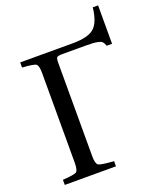

<svg xmlns="http://www.w3.org/2000/svg" viewBox="-152 -927 841 1019"><g transform="rotate(-20 268.0 -417.5)"><path d="M35 0V-29Q101 -33 113 -42Q125 -51 125 -93V-599Q125 -641 113 -650Q101 -659 35 -663V-692H332Q419 -692 453.5 -722.5Q488 -753 497 -835H527V-618H497Q490 -636 483.5 -642.5Q477 -649 456.5 -653Q436 -657 392 -657H261Q236 -657 230 -651.5Q224 -646 224 -621V-93Q224 -51 237.5 -42.5Q251 -34 324 -29V0Z"/></g></svg>

Font: Linguistics Pro
Style: Regular
Weight: 400
Designer: Stefan Peev, Context Ltd
Foundry: Stefan Peev, Context Ltd
Version: Version 001.000